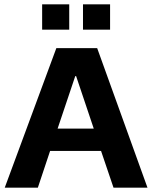

<svg xmlns="http://www.w3.org/2000/svg" viewBox="-20 -873 708 893"><path d="M2 0ZM242 -649H432L666 0H508L450 -171H213L156 0H2ZM416 -275 334 -519H330L248 -275ZM176 -853H302V-735H176ZM366 -853H492V-735H366Z"/></svg>

Font: Play
Style: Bold
Weight: 700
Designer: Jonas Hecksher (Cyrillic expansion: Cyreal)
Foundry: Jonas Hecksher, Playtype, e-types AS
Version: Version 2.101; ttfautohint (v1.5.65-e2d9)